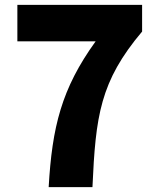

<svg xmlns="http://www.w3.org/2000/svg" viewBox="-20 -765 649 785"><path d="M179 0H358C371 -291 389 -432 561 -636V-745H51V-596H371C231 -402 193 -245 179 0Z"/></svg>

Font: Noto Sans CJK TC Black
Style: Regular
Weight: 900
Designer: Ryoko NISHIZUKA 西塚涼子 (kana, bopomofo & ideographs); Paul D. Hunt (Latin, Greek & Cyrillic); Sandoll Communications 산돌커뮤니
Foundry: Adobe
Version: Version 2.004;hotconv 1.0.118;makeotfexe 2.5.65603